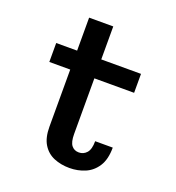

<svg xmlns="http://www.w3.org/2000/svg" viewBox="-123 -758 797 867"><g transform="rotate(20 275.0 -324.0)"><path d="M158 -135V-409H57.5V-500H158V-658.5H274V-500H465V-409H274V-141.5Q274 -103 286.8 -86.8Q299.5 -70.5 322 -70.5Q344.5 -70.5 359.5 -87.5Q374.5 -104.5 374.5 -143.5H459Q459 -87 437.2 -53.2Q415.5 -19.5 380.8 -4.8Q346 10 306 10Q265 10 231.2 -4Q197.5 -18 177.8 -49.8Q158 -81.5 158 -135Z"/></g></svg>

Font: Trispace SemiCondensed Medium
Style: Regular
Weight: 500
Width: 4
Designer: Tyler Finck
Foundry: Etcetera Type Company
Version: Version 1.210; ttfautohint (v1.8.3)